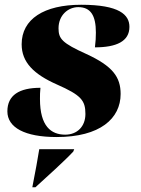

<svg xmlns="http://www.w3.org/2000/svg" viewBox="-20 -566 591 807"><path d="M218 10C401 10 487 -68 487 -171C487 -242 454 -288 343 -339C241 -385 226 -403 226 -447C226 -502 266 -536 309 -536C361 -536 383 -501 383 -429C383 -410 382 -390 379 -367C469 -367 524 -392 524 -453C524 -504 482 -546 321 -546C165 -546 71 -486 71 -380C71 -304 122 -254 219 -211C321 -166 339 -144 339 -87C339 -35 305 0 254 0C195 0 148 -35 148 -150C148 -164 148 -180 150 -197C61 -197 11 -166 11 -98C11 -30 84 10 218 10ZM117 215 116 221H129C174 180 253 109 288 71L292 61H145C137 109 130 150 117 215Z"/></svg>

Font: Noto Serif Display Black
Style: Italic
Weight: 900
Italic angle: -12°
Designer: Monotype Design Team
Foundry: Monotype Imaging Inc.
Version: Version 2.009